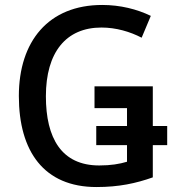

<svg xmlns="http://www.w3.org/2000/svg" viewBox="-20 -744 703 774"><path d="M369 10C460 10 528 -5 596 -29V-159H654V-236H596V-396H361V-308H492V-236H368V-159H492V-92C462 -83 427 -77 380 -77C228 -77 165 -187 165 -356C165 -533 246 -633 389 -633C448 -633 505 -616 551 -592L588 -680C532 -707 465 -724 392 -724C175 -724 56 -577 56 -357C56 -134 157 10 369 10Z"/></svg>

Font: Noto Sans SemiCondensed Medium
Style: Regular
Weight: 500
Width: 4
Designer: Monotype Design Team
Foundry: Monotype Imaging Inc.
Version: Version 2.013